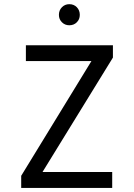

<svg xmlns="http://www.w3.org/2000/svg" viewBox="-20 -922 656 942"><path d="M84 0V-59.5L448.5 -655L464.5 -622.5H107V-700H534V-639.5L168.5 -45.5L154 -78H530.5V0ZM320 -798Q298.5 -798 283.8 -812.8Q269 -827.5 269 -849Q269 -871.5 283.8 -886.5Q298.5 -901.5 320 -901.5Q342.5 -901.5 357 -886.5Q371.5 -871.5 371.5 -849Q371.5 -827.5 357 -812.8Q342.5 -798 320 -798Z"/></svg>

Font: Overpass Mono
Style: Regular
Weight: 400
Designer: Delve Withrington, Dave Bailey
Foundry: Delve Fonts LLC
Version: Version 4.000